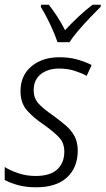

<svg xmlns="http://www.w3.org/2000/svg" viewBox="-20 -785 448 815"><path d="M133 10Q89 10 55.5 0.5Q22 -9 0 -21V-76Q24 -61 58.5 -49.5Q93 -38 131 -38Q193 -38 223 -66Q253 -94 253 -141Q253 -178 231 -201.5Q209 -225 167 -255Q122 -285 94.5 -316.5Q67 -348 67 -398Q67 -464 113 -503Q159 -542 232 -542Q275 -542 309.5 -532Q344 -522 369 -509L348 -463Q326 -475 296.5 -484.5Q267 -494 231 -494Q183 -494 153 -470Q123 -446 123 -402Q123 -368 143.5 -345.5Q164 -323 205 -295Q235 -273 258.5 -253Q282 -233 296 -207.5Q310 -182 310 -146Q310 -74 264.5 -32Q219 10 133 10ZM224 -606Q217 -627 205 -655Q193 -683 179 -710Q165 -737 153 -756L155 -765H187Q204 -744 222.5 -715.5Q241 -687 256 -657Q283 -686 313.5 -714.5Q344 -743 373 -765H408L407 -756Q389 -738 363 -711Q337 -684 313 -656Q289 -628 275 -606Z"/></svg>

Font: Noto Sans SemiCondensed Light
Style: Italic
Weight: 300
Width: 4
Italic angle: -12°
Designer: Monotype Design Team
Foundry: Monotype Imaging Inc.
Version: Version 2.013; ttfautohint (v1.8.4.7-5d5b)